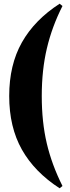

<svg xmlns="http://www.w3.org/2000/svg" viewBox="-20 -826 374 1028"><path d="M28.8 0ZM29.3 -312Q29.3 -145.5 97.2 -25.1Q165 95.2 299.3 182.1L314.5 169.9Q257.3 55.7 230.5 -58.3Q203.6 -172.4 203.6 -312Q203.6 -451.2 231 -567.1Q258.3 -683.1 314.5 -793.9L299.3 -806.2Q165 -719.2 97.2 -598.9Q29.3 -478.5 29.3 -312Z"/></svg>

Font: TypoPRO Playfair Display
Style: Regular
Weight: 900
Designer: Claus Eggers Sørensen
Foundry: Claus Eggers Sørensen
Version: Version 1.004;PS 001.004;hotconv 1.0.70;makeotf.lib2.5.58329